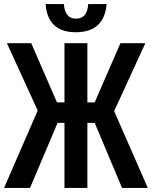

<svg xmlns="http://www.w3.org/2000/svg" viewBox="-25 -927 749 947"><path d="M-5 0 161 -382 9 -714H129L256 -422H293V-714H406V-422H442L569 -714H692L538 -379L704 0H577L442 -321H406V0H293V-321H259L123 0ZM349 -768Q210 -768 200 -907H290Q295 -835 350 -835Q406 -835 410 -907H501Q489 -768 349 -768Z"/></svg>

Font: Noto Sans ExtraCondensed SemiBold
Style: Regular
Weight: 600
Width: 2
Designer: Monotype Design Team
Foundry: Monotype Imaging Inc.
Version: Version 2.013; ttfautohint (v1.8.4.7-5d5b)